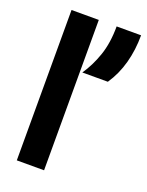

<svg xmlns="http://www.w3.org/2000/svg" viewBox="-129 -733 614 800"><g transform="rotate(20 178.0 -333.5)"><path d="M47.2 0V-666.7H168.1V0ZM178.5 -437.5Q208.3 -480.6 227.8 -536.8Q247.2 -593.1 247.2 -666.7H355.6Q355.6 -601.4 339.9 -543.8Q324.3 -486.1 291.7 -437.5Z"/></g></svg>

Font: Afacad Flux
Style: Bold
Weight: 700
Designer: Kristian Moeller
Foundry: Dicotype
Version: Version 1.100